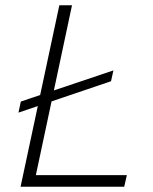

<svg xmlns="http://www.w3.org/2000/svg" viewBox="-20 -708 579 728"><path d="M50 -281 59 -323 410 -441 401 -400ZM58 0 205 -688H253L116 -44H461L451 0Z"/></svg>

Font: Saira Thin ExtraLight
Style: Italic
Weight: 250
Italic angle: -12°
Version: Version 1.101